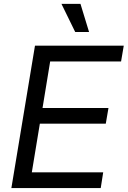

<svg xmlns="http://www.w3.org/2000/svg" viewBox="-20 -961 652 981"><path d="M38.1 0 158.7 -727.5H612.3L598.6 -647H236.3L197.3 -409.2H534.2L520.5 -329.1H183.6L142.6 -80.6H507.3L494.6 0ZM364.3 -797.4 293.9 -941.4H391.1L435.1 -797.4Z"/></svg>

Font: Inter 20pt
Style: Italic
Weight: 400
Italic angle: -9.3988°
Version: Version 4.001;git-66647c0bb